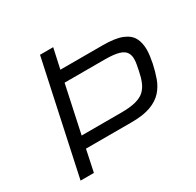

<svg xmlns="http://www.w3.org/2000/svg" viewBox="-149 -855 1043 1022"><g transform="rotate(-30 372.0 -344.0)"><path d="M67 0 215 -688H296L269 -565H529Q606 -565 647.5 -548Q689 -531 705 -500.5Q721 -470 721 -428Q721 -409 718 -388.5Q715 -368 711 -347Q702 -304 688 -265Q674 -226 647.5 -196.5Q621 -167 575.5 -150Q530 -133 457 -133H177L149 0ZM192 -205H435Q491 -205 526 -214.5Q561 -224 580 -242.5Q599 -261 610 -288Q621 -315 628 -351Q632 -370 635 -387Q638 -404 638 -419Q638 -443 626.5 -460Q615 -477 585 -485.5Q555 -494 499 -494H254Z"/></g></svg>

Font: Saira Expanded
Style: Italic
Weight: 400
Width: 7
Italic angle: -12°
Designer: Hector Gatti with collaboration of the Omnibus-Type team
Foundry: Omnibus-Type
Version: Version 1.101